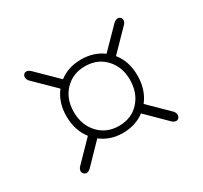

<svg xmlns="http://www.w3.org/2000/svg" viewBox="-99 -695 739 698"><g transform="rotate(-30 270.5 -345.5)"><path d="M75.5 -164 155 -245.5Q123 -287 123 -346Q123 -403.5 154.5 -444L71 -526Q64.5 -532.5 63 -541Q61.5 -549.5 67.5 -556Q73.5 -561.5 81.2 -559.8Q89 -558 95.5 -551.5L179.5 -469Q218.5 -498.5 271.5 -498.5Q324.5 -498.5 363 -470L444.5 -553Q451.5 -559.5 459.5 -561Q467.5 -562.5 473.5 -556.5Q479 -550.5 477.5 -542.5Q476 -534.5 469.5 -528.5L388.5 -445.5Q421 -405 421 -346Q421 -286 388.5 -244.5L468 -166.5Q474.5 -160 475.8 -151.2Q477 -142.5 471 -136Q465.5 -130.5 457.8 -132Q450 -133.5 443.5 -140L363 -219.5Q324.5 -190.5 271.5 -190.5Q218.5 -190.5 180 -220.5L101 -139Q94.5 -132.5 86.5 -131Q78.5 -129.5 72.5 -136Q66.5 -142 68 -150Q69.5 -158 75.5 -164ZM272 -220Q324.5 -220 357 -255.5Q389.5 -291 389.5 -346Q389.5 -400 356.8 -435Q324 -470 272 -470Q220 -470 187 -435.2Q154 -400.5 154 -346Q154 -291 187 -255.5Q220 -220 272 -220Z"/></g></svg>

Font: Fraunces 72pt S100 Thin
Style: Regular
Weight: 100
Version: Version 1.000; ttfautohint (v1.8.3)